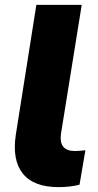

<svg xmlns="http://www.w3.org/2000/svg" viewBox="-20 -756 401 787"><path d="M220 11Q118 11 73.5 -44.5Q29 -100 45 -205L129 -736H315L230 -208Q220 -137 287 -137Q297 -137 308 -138Q319 -139 330 -140L306 1Q268 11 220 11Z"/></svg>

Font: Winston ExtraBold
Style: Italic
Weight: 800
Italic angle: -9°
Designer: Original fonts by Vernon Adams / Changes by Cristiano Sobral
Foundry: Original fonts by Vernon Adams / Changes by Cristiano Sobral
Version: Version 2.503;July 17, 2020;FontCreator 13.0.0.2655 64-bit